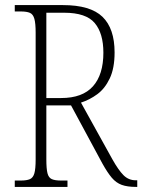

<svg xmlns="http://www.w3.org/2000/svg" viewBox="-20 -734 559 754"><path d="M38 0V-25H61Q85 -25 97.5 -30.5Q110 -36 115 -53.5Q120 -71 120 -108V-606Q120 -642 115 -660Q110 -678 97.5 -683.5Q85 -689 61 -689H38V-714H227Q335 -714 382.5 -668Q430 -622 430 -528Q430 -466 411 -426Q392 -386 362 -364Q332 -342 298 -331L421 -109Q445 -66 465 -46Q485 -26 513 -26H519V0H514Q480 0 458 -8Q436 -16 419 -36Q402 -56 382 -92L259 -320H162V-108Q162 -71 166.5 -53.5Q171 -36 183.5 -30.5Q196 -25 220 -25H245V0ZM220 -349Q304 -349 345 -395Q386 -441 386 -527Q386 -603 352 -643.5Q318 -684 232 -684H162V-349Z"/></svg>

Font: Noto Serif Myanmar Condensed ExtraLight
Style: Regular
Weight: 200
Width: 3
Designer: Ben Mitchell and the Monotype Design Team
Foundry: Monotype Imaging Inc.
Version: Version 2.106; ttfautohint (v1.8.4.7-5d5b)